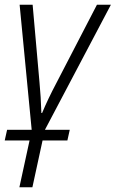

<svg xmlns="http://www.w3.org/2000/svg" viewBox="-31 -552 489 812"><path d="M51 240 94 42H-11L-1 -3H103L52 -532H107L136 -204Q142 -142 144 -74H147Q159 -103 174.5 -135.5Q190 -168 207 -200L379 -532H438L159 -3H264L254 42H149L106 240Z"/></svg>

Font: Noto Sans SemiCondensed Light
Style: Italic
Weight: 300
Width: 4
Italic angle: -12°
Designer: Monotype Design Team
Foundry: Monotype Imaging Inc.
Version: Version 2.013; ttfautohint (v1.8.4.7-5d5b)